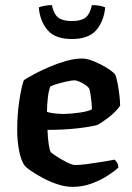

<svg xmlns="http://www.w3.org/2000/svg" viewBox="-20 -728 514 748"><path d="M262 0Q235 0 204.5 -10Q174 -20 147 -34.5Q120 -49 100.5 -62.5Q81 -76 76 -83Q62 -102 54.5 -140.5Q47 -179 47 -222Q47 -281 55 -334.5Q63 -388 73 -416Q87 -425 113 -439Q139 -453 171.5 -467Q204 -481 237.5 -490.5Q271 -500 301 -500Q319 -500 345 -489.5Q371 -479 394.5 -464.5Q418 -450 428 -439Q433 -429 437.5 -406.5Q442 -384 445 -359Q448 -334 448 -316Q430 -291 403 -270.5Q376 -250 359 -241Q334 -234 281 -228Q228 -222 165 -222Q166 -190 170 -165Q174 -140 178 -135Q183 -130 201.5 -118Q220 -106 241 -95.5Q262 -85 274 -85Q291 -85 321 -89Q351 -93 381 -98Q411 -103 427 -106Q431 -102 436 -94.5Q441 -87 441 -75Q425 -60 397.5 -42.5Q370 -25 335.5 -12.5Q301 0 262 0ZM231 -284Q260 -285 291.5 -289.5Q323 -294 338 -302Q338 -313 336.5 -329.5Q335 -346 332.5 -361.5Q330 -377 327 -384Q324 -389 313.5 -396.5Q303 -404 290.5 -409.5Q278 -415 270 -415Q261 -415 242 -411Q223 -407 204 -401.5Q185 -396 176 -391Q169 -373 166 -344Q163 -315 163 -292Q175 -288 194.5 -286Q214 -284 231 -284ZM260 -576Q195 -576 165.5 -610.5Q136 -645 131 -699Q137 -702 151 -705Q165 -708 182 -708Q190 -672 207.5 -659Q225 -646 260 -646Q295 -646 312.5 -659Q330 -672 338 -708Q359 -708 371.5 -705Q384 -702 390 -699Q384 -643 354 -609.5Q324 -576 260 -576Z"/></svg>

Font: Texturina SemiBold
Style: Regular
Weight: 600
Designer: Guillermo Torres Carreño
Foundry: Omnibus-Type
Version: Version 1.002; ttfautohint (v1.8.3)